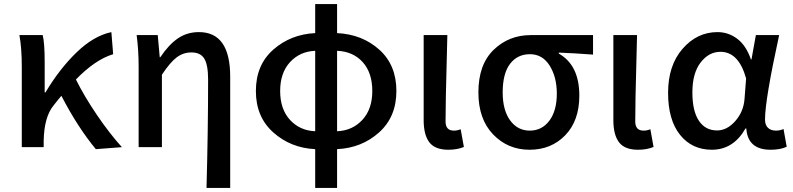

<svg xmlns="http://www.w3.org/2000/svg" viewBox="-20 -722 3892 942"><path d="M578.1 0 450.2 9.8Q360.4 -98.6 281.2 -252Q277.3 -247.1 263.7 -231Q250 -214.8 243.2 -205.1Q196.3 -148.4 194.3 -30.3V0H86.9V-393.6Q86.9 -487.3 75.2 -549.8H189.5Q199.2 -510.7 199.2 -418.9V-268.6H203.1Q272.5 -384.8 356 -465.3Q439.5 -545.9 526.4 -564.5L535.2 -456.1Q447.3 -429.7 352.5 -332Q393.6 -249 456.1 -157.2Q518.6 -65.4 578.1 0Z M1109.4 200.2H993.2Q1001 -83 1001 -332Q1001 -403.3 982.4 -434.1Q963.9 -464.8 918.9 -464.8Q878.9 -464.8 846.7 -440.4Q814.5 -416 774.4 -355.5V0H660.2V-393.6Q660.2 -477.5 650.4 -549.8H753.9L763.7 -441.4H766.6Q808.6 -503.9 853.5 -534.2Q898.4 -564.5 956.1 -564.5Q1109.4 -564.5 1109.4 -345.7Z M1633.8 -472.7V-78.1Q1709 -81.1 1757.8 -133.8Q1806.6 -186.5 1806.6 -275.4Q1806.6 -365.2 1759.3 -417.5Q1711.9 -469.7 1633.8 -472.7ZM1526.4 -78.1V-472.7Q1451.2 -469.7 1402.8 -417Q1354.5 -364.3 1354.5 -275.4Q1354.5 -186.5 1402.8 -133.8Q1451.2 -81.1 1526.4 -78.1ZM1633.8 -702.1V-559.6Q1756.8 -553.7 1840.8 -478.5Q1924.8 -403.3 1924.8 -275.4Q1924.8 -148.4 1839.8 -72.3Q1754.9 3.9 1633.8 9.8V200.2H1526.4V9.8Q1406.2 3.9 1320.8 -72.3Q1235.4 -148.4 1235.4 -275.4Q1235.4 -403.3 1320.8 -478.5Q1406.2 -553.7 1526.4 -559.6V-702.1Z M2179.7 12.7Q2114.3 12.7 2086.4 -23.9Q2058.6 -60.5 2058.6 -132.8V-549.8H2174.8Q2173.8 -502 2171.4 -411.1Q2168.9 -320.3 2167.5 -250Q2166 -179.7 2166 -126Q2166 -81.1 2207 -81.1Q2223.6 -81.1 2240.2 -87.9L2255.9 -1Q2223.6 12.7 2179.7 12.7Z M2327.1 -268.6Q2327.1 -405.3 2401.9 -477.5Q2476.6 -549.8 2584 -549.8H2889.6V-454.1Q2800.8 -460.9 2721.7 -463.9V-459Q2822.3 -402.3 2822.3 -252.9Q2822.3 -129.9 2753.4 -58.6Q2684.6 12.7 2578.1 12.7Q2471.7 12.7 2399.4 -62.5Q2327.1 -137.7 2327.1 -268.6ZM2711.9 -262.7Q2711.9 -343.8 2676.8 -399.9Q2641.6 -456.1 2580.1 -456.1Q2518.6 -456.1 2482.4 -408.7Q2446.3 -361.3 2446.3 -268.6Q2446.3 -181.6 2482.9 -131.3Q2519.5 -81.1 2579.1 -81.1Q2638.7 -81.1 2675.3 -129.9Q2711.9 -178.7 2711.9 -262.7Z M3110.4 12.7Q3044.9 12.7 3017.1 -23.9Q2989.3 -60.5 2989.3 -132.8V-549.8H3105.5Q3104.5 -502 3102.1 -411.1Q3099.6 -320.3 3098.1 -250Q3096.7 -179.7 3096.7 -126Q3096.7 -81.1 3137.7 -81.1Q3154.3 -81.1 3170.9 -87.9L3186.5 -1Q3154.3 12.7 3110.4 12.7Z M3472.7 12.7Q3375 12.7 3316.4 -60.5Q3257.8 -133.8 3257.8 -266.6Q3257.8 -401.4 3329.1 -482.9Q3400.4 -564.5 3500 -564.5Q3553.7 -564.5 3597.2 -531.7Q3640.6 -499 3664.1 -430.7H3667L3688.5 -549.8H3802.7Q3733.4 -232.4 3733.4 -135.7Q3733.4 -108.4 3748 -94.7Q3762.7 -81.1 3787.1 -81.1Q3805.7 -81.1 3824.2 -88.9L3839.8 -2Q3808.6 12.7 3760.7 12.7Q3648.4 12.7 3641.6 -91.8H3637.7Q3578.1 12.7 3472.7 12.7ZM3498 -82Q3546.9 -82 3587.4 -127.9Q3627.9 -173.8 3632.8 -236.3L3640.6 -336.9Q3604.5 -467.8 3514.6 -467.8Q3458 -467.8 3417.5 -415.5Q3377 -363.3 3377 -268.6Q3377 -177.7 3408.7 -129.9Q3440.4 -82 3498 -82Z"/></svg>

Font: Gen Shin Gothic Medium
Style: Regular
Weight: 500
Designer: [Source Han Sans]
Ryoko NISHIZUKA  (kana & ideographs); Paul D. Hunt (Latin, Greek & Cyrillic); Wenlong ZHANG  (bopomofo
Version: Version 1.002.20150607